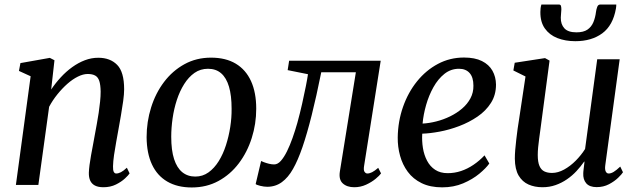

<svg xmlns="http://www.w3.org/2000/svg" viewBox="-20 -815 2808 846"><path d="M205.5 -420.5Q224.5 -449 248 -474.5Q271.5 -500 298.2 -519.2Q325 -538.5 353.8 -549.5Q382.5 -560.5 413 -560.5Q465.5 -560.5 496.2 -529.2Q527 -498 527 -421.5Q527 -400.5 522.8 -369.8Q518.5 -339 512.8 -306Q507 -273 502 -245Q497.5 -219 492 -189.5Q486.5 -160 482.5 -132Q478.5 -104 478 -82.5Q477.5 -65.5 481.2 -58Q485 -50.5 492 -50.5Q501.5 -50.5 512.8 -56.2Q524 -62 539 -76L551 -51Q546.5 -43.5 530.8 -28.8Q515 -14 490.8 -2Q466.5 10 435.5 10Q412.5 10 398.2 2.5Q384 -5 377.5 -19.2Q371 -33.5 371.5 -54Q372 -68.5 374.5 -88.2Q377 -108 381.2 -130.8Q385.5 -153.5 389.8 -177Q394 -200.5 398 -222Q402 -244 406.5 -268.2Q411 -292.5 414.8 -317.8Q418.5 -343 421 -367Q423.5 -391 423.5 -411.5Q423 -441.5 417.5 -458.2Q412 -475 399.5 -482Q387 -489 366.5 -489Q346.5 -489 323.2 -477.5Q300 -466 277 -445.8Q254 -425.5 233 -399.5Q212 -373.5 196.5 -344.5L149 0H50L115 -479L63.5 -502.5L70 -537L199.5 -560L220 -549.5Z M910 -561Q974.5 -561 1018.8 -534.5Q1063 -508 1086 -457.8Q1109 -407.5 1109 -336Q1109 -269 1089.2 -206.8Q1069.5 -144.5 1032.2 -95.2Q995 -46 942.5 -17.5Q890 11 825 11Q761.5 11 717 -15Q672.5 -41 649.5 -90.5Q626.5 -140 626 -210.5Q626 -278.5 645.8 -341.5Q665.5 -404.5 702.8 -453.8Q740 -503 792.5 -532Q845 -561 910 -561ZM896.5 -512Q863 -512 837 -493.8Q811 -475.5 791.5 -444.5Q772 -413.5 759.2 -374.5Q746.5 -335.5 740.5 -293.5Q734.5 -251.5 734.5 -212.5Q734.5 -153 747 -114.2Q759.5 -75.5 783.2 -56.2Q807 -37 840.5 -37Q873 -37 898.8 -55.5Q924.5 -74 943.8 -105Q963 -136 975.5 -174.8Q988 -213.5 994.5 -255.2Q1001 -297 1000.5 -336Q1000.5 -394 989 -433Q977.5 -472 954.5 -492Q931.5 -512 896.5 -512Z M1584.5 -85.5Q1581 -65.5 1586.2 -58Q1591.5 -50.5 1598.5 -50.5Q1608 -50.5 1619.5 -56.2Q1631 -62 1646.5 -75.5L1659 -51Q1652.5 -41.5 1635 -27Q1617.5 -12.5 1593 -1.2Q1568.5 10 1541 10Q1509 10 1490.5 -6.8Q1472 -23.5 1477.5 -59L1548 -496.5H1395.5Q1374 -389.5 1353.5 -307.8Q1333 -226 1312.8 -167Q1292.5 -108 1271 -70.5Q1250 -33 1222 -12.5Q1194 8 1157.5 8Q1143.5 8 1126.5 3.8Q1109.5 -0.5 1106.5 -4L1130.5 -105.5Q1133.5 -104 1143.2 -100.2Q1153 -96.5 1165 -93.5Q1177 -90.5 1188 -90.5Q1203.5 -90.5 1217.5 -106.2Q1231.5 -122 1244.5 -148.2Q1257.5 -174.5 1269 -207Q1280.5 -239.5 1290 -273Q1302 -316.5 1311.5 -359Q1321 -401.5 1327.8 -435.8Q1334.5 -470 1337 -488L1247.5 -506L1254 -547.5H1657.5Z M2136 -94.5Q2121.5 -74 2092 -49.5Q2062.5 -25 2020.8 -7.2Q1979 10.5 1928.5 10.5Q1875.5 10.5 1837.8 -8Q1800 -26.5 1776.8 -58Q1753.5 -89.5 1742.8 -128.8Q1732 -168 1732.5 -209.5Q1733.5 -280.5 1755.8 -344Q1778 -407.5 1817.5 -456.5Q1857 -505.5 1909.8 -533.5Q1962.5 -561.5 2024.5 -561.5Q2072.5 -561.5 2103.5 -546Q2134.5 -530.5 2149.8 -503.5Q2165 -476.5 2165.5 -442.5Q2165.5 -396.5 2143.2 -361.5Q2121 -326.5 2084 -301.2Q2047 -276 2003.5 -259.5Q1960 -243 1917 -235Q1874 -227 1840.5 -226Q1838.5 -194 1843.5 -163Q1848.5 -132 1861.8 -106.8Q1875 -81.5 1897.5 -66.8Q1920 -52 1952.5 -52Q1983 -52 2011.5 -61.5Q2040 -71 2066.2 -88.8Q2092.5 -106.5 2115 -130.5ZM2002.5 -512Q1966.5 -512 1938.2 -489.5Q1910 -467 1889.8 -430.8Q1869.5 -394.5 1857.5 -352.2Q1845.5 -310 1842 -270.5Q1871 -272 1902.5 -280Q1934 -288 1963.2 -302.2Q1992.5 -316.5 2016 -336.5Q2039.5 -356.5 2053 -382Q2066.5 -407.5 2066 -437.5Q2066 -474.5 2049.2 -493.2Q2032.5 -512 2002.5 -512Z M2370 10Q2336 10 2308.8 -2Q2281.5 -14 2265.2 -41.5Q2249 -69 2248.5 -116Q2248.5 -133 2250.2 -154.5Q2252 -176 2254.8 -200Q2257.5 -224 2260.8 -247.8Q2264 -271.5 2267.5 -291.5L2295.5 -478L2242 -504.5L2248 -538.5L2381.5 -559L2401.5 -548L2367 -288.5Q2364.5 -268 2361.5 -246.8Q2358.5 -225.5 2355.8 -205Q2353 -184.5 2351.2 -166Q2349.5 -147.5 2349.5 -132Q2349.5 -101 2357 -83.8Q2364.5 -66.5 2378.5 -59.8Q2392.5 -53 2412.5 -53Q2438.5 -53 2465.8 -68Q2493 -83 2517 -107.2Q2541 -131.5 2558 -158.5L2611.5 -554H2710.5L2647 -87Q2644.5 -68.5 2649 -59.5Q2653.5 -50.5 2662 -50.5Q2672 -50.5 2683.8 -57.5Q2695.5 -64.5 2713 -81L2725 -56Q2720 -47.5 2703.8 -31.8Q2687.5 -16 2663.2 -3.2Q2639 9.5 2609 9.5Q2577.5 9.5 2563 -7.5Q2548.5 -24.5 2550 -52Q2550 -54 2550.5 -59.8Q2551 -65.5 2552 -73Q2553 -80.5 2553.8 -88.2Q2554.5 -96 2555.5 -102.5L2554 -103Q2539 -81.5 2520.2 -61.2Q2501.5 -41 2478.2 -25Q2455 -9 2428 0.5Q2401 10 2370 10ZM2443 -795Q2450 -795 2451.8 -788.8Q2453.5 -782.5 2453.5 -773.5Q2453.5 -765.5 2452.2 -755.5Q2451 -745.5 2451 -737.5Q2450.5 -708 2466.8 -690.2Q2483 -672.5 2520 -672.5Q2551 -672.5 2568.5 -684.5Q2586 -696.5 2594.5 -717Q2603 -737.5 2606 -762Q2607.5 -774 2611.5 -784.5Q2615.5 -795 2624.5 -795H2695.5Q2695.5 -791 2695.2 -787.2Q2695 -783.5 2694 -777.5Q2681 -703 2633.8 -668.2Q2586.5 -633.5 2515 -633.5Q2471 -633.5 2436 -647.2Q2401 -661 2380.8 -689.5Q2360.5 -718 2361 -762.5Q2361 -770.5 2362 -778.8Q2363 -787 2365.5 -795Z"/></svg>

Font: Merriweather 36pt
Style: Italic
Weight: 400
Italic angle: -7.8°
Version: Version 2.101